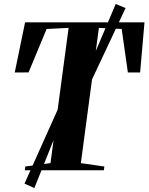

<svg xmlns="http://www.w3.org/2000/svg" viewBox="-20 -855 746 964"><path d="M104.5 0 107 -19 233.5 -36 324.5 -715 214 -709.5 123.5 -491.5 54 -491 106 -743H705.5L683.5 -491H622L591 -709.5L476.5 -715L386 -36L504 -19L501.5 0ZM103 67 306.5 -387 380 -408 561 -835 610.5 -814.5 413 -394.5 338 -373.5 152.5 89Z"/></svg>

Font: Merriweather 144pt
Style: Bold Italic
Weight: 700
Italic angle: -7.8°
Version: Version 2.101